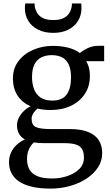

<svg xmlns="http://www.w3.org/2000/svg" viewBox="-20 -840 648 1130"><path d="M278 270Q214 270 167.8 259Q121.5 248 91.8 227.8Q62 207.5 47.5 179Q33 150.5 33 115Q33 82.5 45.8 56.2Q58.5 30 80 10.8Q101.5 -8.5 126.5 -19.5Q103.5 -32 91.8 -53Q80 -74 80 -103Q80 -125.5 90.8 -146.8Q101.5 -168 119.5 -185.8Q137.5 -203.5 160 -214.5Q109 -237 82.5 -278.8Q56 -320.5 56 -378Q56 -438.5 89.5 -481.5Q123 -524.5 176.5 -547.2Q230 -570 289.5 -570Q340.5 -570 381.2 -559.5Q422 -549 450.5 -527.5Q461.5 -539 492.2 -554.8Q523 -570.5 561.5 -570.5H593V-480H487Q494 -469 499 -455.5Q504 -442 506.5 -426.8Q509 -411.5 509 -395Q509.5 -333.5 479.8 -288Q450 -242.5 397.8 -217.5Q345.5 -192.5 277.5 -192.5Q256.5 -192.5 237.2 -194.8Q218 -197 200.5 -201Q186 -188.5 176 -173Q166 -157.5 166 -140.5Q166 -104 191.2 -92.2Q216.5 -80.5 276.5 -80.5H389.5Q455 -80.5 497.8 -63.8Q540.5 -47 561 -15.2Q581.5 16.5 581.5 61.5Q581.5 106.5 557.2 144.2Q533 182 490.8 210.2Q448.5 238.5 393.8 254.2Q339 270 278 270ZM287.5 210.5Q333.5 210.5 376.2 196.2Q419 182 446.5 154.8Q474 127.5 474 88Q474 60 465 41Q456 22 431.2 12.2Q406.5 2.5 359 2.5H240Q223.5 2.5 208.2 1.5Q193 0.5 179.5 -2Q160.5 15 149.8 39.8Q139 64.5 139 96.5Q139 131.5 153.2 157.2Q167.5 183 199.8 196.8Q232 210.5 287.5 210.5ZM287.5 -248Q346 -248 372 -283.2Q398 -318.5 398 -384.5Q398 -429.5 385.2 -458.5Q372.5 -487.5 347 -501.5Q321.5 -515.5 284 -515.5Q250.5 -515.5 224.2 -502.8Q198 -490 183.2 -461.8Q168.5 -433.5 168.5 -387Q168.5 -346.5 180.5 -315Q192.5 -283.5 219 -265.8Q245.5 -248 287.5 -248ZM293.5 -646.5Q241.5 -646.5 204 -665.5Q166.5 -684.5 146.5 -717.2Q126.5 -750 126.5 -791Q126.5 -797.5 127 -805.8Q127.5 -814 128.5 -819.5H183.5Q183.5 -816.5 183.8 -812.2Q184 -808 184.5 -802.5Q187.5 -784 198 -765.2Q208.5 -746.5 231.2 -734.2Q254 -722 293.5 -722Q333 -722 355.8 -734.2Q378.5 -746.5 389 -765Q399.5 -783.5 402 -802.5Q403 -807.5 403.2 -812Q403.5 -816.5 403 -819.5H458Q458.5 -814 459 -806Q459.5 -798 459.5 -791Q459.5 -750.5 439.5 -717.5Q419.5 -684.5 382.2 -665.5Q345 -646.5 293.5 -646.5Z"/></svg>

Font: Merriweather Medium
Style: Regular
Weight: 500
Version: Version 2.100